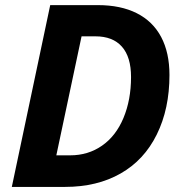

<svg xmlns="http://www.w3.org/2000/svg" viewBox="-20 -734 717 754"><path d="M177.2 -713.9H364.3Q454.1 -713.9 517.1 -682.1Q580.1 -650.4 612.8 -588.9Q645.5 -527.3 645.5 -439.5Q645.5 -306.6 595.7 -205.8Q545.9 -105 453.6 -52.7Q361.3 0 235.4 0H26.4ZM464.8 -270.5Q494.6 -341.8 494.6 -431.6Q494.6 -510.3 458.7 -550.8Q422.9 -591.3 355 -591.3H300.3L201.2 -124H255.4Q326.2 -124 380.6 -161.9Q435.1 -199.7 464.8 -270.5Z"/></svg>

Font: Viking Open Sans
Style: Bold Italic
Weight: 700
Italic angle: -12°
Foundry: Ascender Corporation
Version: Version 2.000